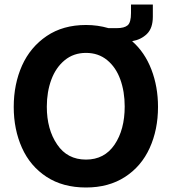

<svg xmlns="http://www.w3.org/2000/svg" viewBox="-20 -825 766 853"><path d="M78 -534Q115 -616 187.5 -665Q260 -714 362 -714Q414 -714 462 -700H499Q532 -700 547 -712.5Q562 -725 562 -767V-805H659V-751Q659 -700 633 -674.5Q607 -649 567 -642Q623 -593 652.5 -516.5Q682 -440 682 -350Q682 -249 645 -167.5Q608 -86 535.5 -39Q463 8 362 8Q259 8 186.5 -39.5Q114 -87 77.5 -168.5Q41 -250 41 -350Q41 -451 78 -534ZM234 -183Q279 -116 362 -116Q444 -116 489 -182.5Q534 -249 534 -352Q534 -418 514.5 -472Q495 -526 456 -558Q417 -590 362 -590Q307 -590 267.5 -557.5Q228 -525 208 -471Q188 -417 188 -351Q188 -250 234 -183Z"/></svg>

Font: Lopes Sans
Style: Bold
Weight: 700
Designer: Gabriel Lam, Diego Maldonado
Foundry: TypeRant, Foresti Design
Version: Version 4.000